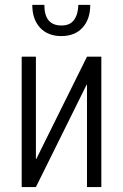

<svg xmlns="http://www.w3.org/2000/svg" viewBox="-20 -758 498 778"><path d="M390.6 -528.3V0H332.5V-414.6L331.1 -415L125.5 0H67.9V-528.3H125.5V-114.3L127 -113.8L332.5 -528.3ZM159.7 -738.3Q159.7 -654.8 228.5 -654.8Q263.7 -654.3 280.3 -677.7Q296.9 -701.2 297.4 -738.3H345.7Q345.7 -680.2 314.5 -646Q283.2 -611.8 228.5 -611.8Q173.8 -611.8 142.1 -646Q110.8 -680.2 110.8 -738.3Z"/></svg>

Font: RobotoCondensed-Light
Style: Light
Weight: 300
Designer: Google
Version: Version 1.200311; 2013